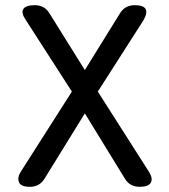

<svg xmlns="http://www.w3.org/2000/svg" viewBox="-20 -720 653 740"><path d="M95 0Q60 0 53 -18Q46 -36 60 -58L257 -367L80 -642Q60 -671 70 -685.5Q80 -700 114 -700Q152 -700 171 -668L307 -450L442 -668Q461 -700 499 -700Q566 -700 533 -642L357 -367L554 -58Q570 -33 561.5 -16.5Q553 0 518 0Q480 0 461 -32L307 -283L152 -32Q133 0 95 0Z"/></svg>

Font: Zen Maru Gothic Medium
Style: Regular
Weight: 500
Designer: Yoshimichi Ohira
Foundry: Positype
Version: Version 1.001